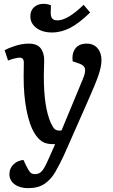

<svg xmlns="http://www.w3.org/2000/svg" viewBox="-20 -750 588 999"><path d="M313 57Q291 104 268.5 143.5Q246 183 212.5 206Q179 229 126 229Q83 229 56 209Q29 189 29 156Q29 127 49 106.5Q69 86 102 82L116 112Q128 136 136.5 146Q145 156 163 156Q185 156 199.5 138.5Q214 121 234 74L267 0H255Q220 0 198.5 -14Q177 -28 158 -59Q133 -101 118 -177Q103 -253 103 -349Q103 -365 103.5 -385.5Q104 -406 104 -422Q104 -438 98.5 -444Q93 -450 81 -450Q71 -450 52.5 -445Q34 -440 22 -435L4 -489Q22 -499 58 -511Q94 -523 130 -523Q173 -523 191.5 -499Q210 -475 210 -436Q210 -418 209 -399.5Q208 -381 208 -356Q208 -272 217 -212Q226 -152 245 -109Q256 -86 264.5 -78.5Q273 -71 286 -71H300L410 -336Q426 -373 422.5 -391.5Q419 -410 393 -419L358 -431Q353 -472 372 -497.5Q391 -523 431 -523Q467 -523 487.5 -499Q508 -475 508 -437Q508 -404 492 -357.5Q476 -311 438 -226ZM250 -581Q201 -581 169.5 -604.5Q138 -628 138 -665Q138 -695 157 -712.5Q176 -730 207 -730Q218 -730 226.5 -728Q235 -726 245 -723L244 -688Q243 -664 251.5 -654Q260 -644 279 -644Q332 -644 415 -725L449 -685Q393 -630 346 -605.5Q299 -581 250 -581Z"/></svg>

Font: Literata 12pt Medium
Style: Italic
Weight: 500
Italic angle: -2°
Designer: Latin by Veronika Burian and Jose Scaglione. Greek by Irene Vlachou. Cyrillic by Vera Evstafieva
Foundry: TypeTogether
Version: Version 3.002